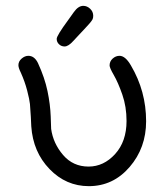

<svg xmlns="http://www.w3.org/2000/svg" viewBox="-20 -632 565 657"><path d="M43 -409Q43 -422 54 -431.5Q65 -441 77 -441Q98 -441 110 -416Q133 -366 142.5 -320.5Q152 -275 153.5 -234Q155 -193 155 -191Q162 -141 196 -101.5Q230 -62 283 -62Q335 -62 374 -105Q413 -148 413 -218Q413 -267 398.5 -308.5Q384 -350 369.5 -375Q355 -400 355 -408Q355 -422 365.5 -431.5Q376 -441 389 -441Q409 -441 428 -408Q480 -320 480 -217Q480 -126 423.5 -60.5Q367 5 284 5Q206 5 149.5 -53.5Q93 -112 87 -200Q87 -203 85.5 -232Q84 -261 82.5 -276Q81 -291 73 -322Q65 -353 51 -384Q43 -400 43 -409ZM213 -563Q225 -580 233 -591Q248 -612 265 -612Q278 -612 288.5 -602Q299 -592 299 -578Q299 -575 298.5 -572Q298 -569 297 -566.5Q296 -564 293 -560Q290 -556 287 -552.5Q284 -549 278 -542.5Q272 -536 266.5 -530Q261 -524 250.5 -513Q240 -502 231 -492Q214 -473 201 -473Q190 -473 182 -480.5Q174 -488 174 -499Q174 -510 213 -563Z"/></svg>

Font: CMU Typewriter Text
Style: Regular
Weight: 500
Monospace: yes
Version: Version 0.7.0